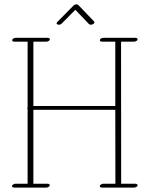

<svg xmlns="http://www.w3.org/2000/svg" viewBox="-20 -850 696 879"><path d="M249.3 -736.8C254.2 -736.8 259 -738.8 262.5 -742.2L325 -805.2L387.5 -739.7C389.4 -737.8 392.8 -736.8 396.2 -736.8C403.6 -736.8 412.4 -742.2 412.4 -748C412.4 -749.5 411.9 -750.5 410.9 -751.5L338.6 -827.1C337.2 -828.6 333.7 -830.1 330.3 -830.1C325.4 -830.1 320.1 -828.1 316.7 -824.7L241.9 -749C240 -747.1 239 -745.6 239 -743.7C239 -739.7 243.9 -736.8 249.3 -736.8ZM609.9 -2C609.9 -5.9 605.5 -8.8 599.6 -8.8H534.7L534.2 -659.2H593.3C600.1 -659.2 609.9 -663.6 609.9 -669.9C609.9 -673.8 605.5 -676.8 599.6 -676.8H453.1C446.3 -676.8 439.5 -672.9 437.5 -668C435.5 -663.1 439.9 -659.2 446.8 -659.2H507.8V-364.7H132.8V-659.2H191.9C198.7 -659.2 206.1 -663.1 208 -668C210 -672.9 205.1 -676.8 198.2 -676.8H51.8C44.9 -676.8 38.1 -672.9 36.1 -668C34.2 -663.1 38.6 -659.2 45.4 -659.2H106.4V-357.9C104.5 -356 104.5 -352.1 106.4 -350.1V-8.8H51.3C44.4 -8.8 35.2 -4.4 35.2 2.4C35.2 6.3 39.1 8.8 44.9 8.8H191.4C198.2 8.8 205.6 4.9 207.5 0C209.5 -4.9 204.6 -8.8 197.8 -8.8H132.8V-347.2H507.8L508.3 -8.8H453.1C446.3 -8.8 439.5 -4.9 437.5 0C435.5 4.9 439.9 8.8 446.8 8.8H593.3C600.1 8.8 609.9 4.4 609.9 -2Z"/></svg>

Font: WireWyrm
Style: Light
Weight: 200
Version: Version 001.000